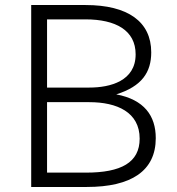

<svg xmlns="http://www.w3.org/2000/svg" viewBox="-20 -743 705 763"><path d="M104 0H325C502 0 599 -64 599 -194C599 -283 553 -347 442 -368C544 -400 581 -456 581 -535C581 -657 488 -723 320 -723H104ZM167 -395V-666H320C439 -666 519 -623 519 -527C519 -421 418 -395 335 -395ZM167 -57V-337H335C445 -337 535 -297 535 -192C535 -97 461 -57 322 -57Z"/></svg>

Font: United Sans ExtraLight
Style: Regular
Weight: 200
Designer: Pablo Impallari, Rodrigo Fuenzalida (Modified by Dan O. Williams)
Version: Version 1.000;PS 001.000;hotconv 1.0.88;makeotf.lib2.5.64775